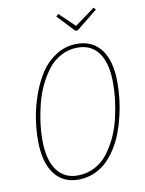

<svg xmlns="http://www.w3.org/2000/svg" viewBox="-95 -928 760 1004"><g transform="rotate(-10 285.5 -426.0)"><path d="M473.1 -861.8 482.9 -850.1 371.1 -759.8H357.9L272.9 -850.1L285.2 -861.8L366.2 -784.2ZM354 -690.9Q436.5 -690.9 482.2 -630.4Q527.8 -569.8 527.8 -455.1Q527.8 -414.1 523.2 -371.1Q518.6 -328.1 507.8 -282.2Q497.1 -236.3 481.4 -194.3Q465.8 -152.3 442.1 -115Q418.5 -77.6 389.6 -50Q360.8 -22.5 322 -6.3Q283.2 9.8 238.8 9.8Q156.7 9.8 111.3 -52Q65.9 -113.8 65.9 -228Q65.9 -285.6 75.7 -346.7Q85.4 -407.7 107.9 -470Q130.4 -532.2 162.6 -580.8Q194.8 -629.4 244.6 -660.2Q294.4 -690.9 354 -690.9ZM354 -670.9Q307.1 -670.9 266.8 -649.9Q226.6 -628.9 198.5 -593.3Q170.4 -557.6 148.7 -512.7Q127 -467.8 114.3 -417.2Q101.6 -366.7 95.2 -319.3Q88.9 -272 88.9 -228Q88.9 -122.6 128.2 -67.4Q167.5 -12.2 238.8 -12.2Q288.1 -12.2 329.3 -33.4Q370.6 -54.7 398.7 -90.8Q426.8 -127 448 -171.9Q469.2 -216.8 481.4 -267.8Q493.7 -318.8 499.3 -365.5Q504.9 -412.1 504.9 -456.1Q504.9 -561.5 465.8 -616.2Q426.8 -670.9 354 -670.9Z"/></g></svg>

Font: Fira Sans Compressed Thin
Style: Italic
Weight: 100
Width: 3
Italic angle: -8°
Designer: Carrois Corporate & Edenspiekermann AG
Foundry: Carrois Corporate GbR & Edenspiekermann AG
Version: Version 4.203;PS 004.203;hotconv 1.0.88;makeotf.lib2.5.64775